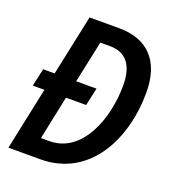

<svg xmlns="http://www.w3.org/2000/svg" viewBox="-131 -814 820 913"><g transform="rotate(20 279.0 -357.0)"><path d="M176 0C423 0 542 -231 542 -471C542 -630 460 -714 316 -714H166L101 -407H43L23 -317H82L15 0ZM145 -96 191 -317H293L313 -407H210L255 -619H304C382 -619 427 -571 427 -464C427 -293 351 -96 188 -96Z"/></g></svg>

Font: Noto Sans Display SemiCondensed Medium
Style: Italic
Weight: 500
Width: 4
Italic angle: -12°
Designer: Monotype Design Team
Foundry: Monotype Imaging Inc.
Version: Version 1.900